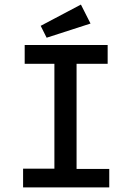

<svg xmlns="http://www.w3.org/2000/svg" viewBox="-20 -820 590 840"><path d="M81 0V-82H218V-541H88V-623H451V-541H315V-81H458V0ZM184 -655 158 -707 334 -800 376 -717Z"/></svg>

Font: Inconsolata SemiExpanded SemiBold
Style: Regular
Weight: 600
Width: 6
Monospace: yes
Designer: Raph Levien, Cyreal, Brenton Simpson
Foundry: Raph Levien, Cyreal, Google
Version: Version 3.001; ttfautohint (v1.8.2.53-6de2)